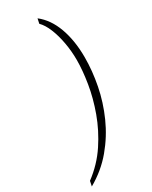

<svg xmlns="http://www.w3.org/2000/svg" viewBox="-283 -790 757 959"><g transform="rotate(-30 95.5 -310.5)"><path d="M-61 121 -55 92Q16 39 63 -32Q110 -103 138 -180Q166 -257 178 -331Q190 -405 190 -464Q190 -515 181 -564.5Q172 -614 156 -653Q140 -692 118 -714L124 -742Q177 -701 204 -626.5Q231 -552 231 -456Q231 -378 215 -296Q199 -214 164 -135.5Q129 -57 73.5 9.5Q18 76 -61 121Z"/></g></svg>

Font: Noto Serif Tamil Condensed ExtraLight
Style: Italic
Weight: 200
Width: 3
Italic angle: -12°
Designer: Indian Type Foundry, Tom Grace, and the Monotype Design Team
Foundry: Monotype Imaging Inc.
Version: Version 2.003; ttfautohint (v1.8.4.7-5d5b)